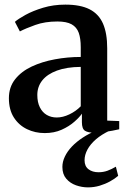

<svg xmlns="http://www.w3.org/2000/svg" viewBox="-20 -566 553 831"><path d="M173.5 10Q132 10 96.8 -7Q61.5 -24 40 -57.5Q18.5 -91 18.5 -141Q18.5 -189 45.5 -223Q72.5 -257 117.2 -278Q162 -299 217.2 -309.2Q272.5 -319.5 329.5 -319.5V-361.5Q329.5 -399.5 320.8 -424Q312 -448.5 290 -460.8Q268 -473 228.5 -473Q174.5 -473 132.8 -458Q91 -443 66 -430L44.5 -471.5Q58.5 -484 90.2 -501.5Q122 -519 166.5 -532.5Q211 -546 263 -546Q328 -546 367.8 -525.8Q407.5 -505.5 425.8 -463.8Q444 -422 444 -357V-44L496 -42V-6.5Q485 -4 467.2 -0.5Q449.5 3 429.2 5.8Q409 8.5 390 8.5Q361 8.5 347.8 0Q334.5 -8.5 334.5 -37V-74Q324 -58.5 301.5 -38.8Q279 -19 246.8 -4.5Q214.5 10 173.5 10ZM225.5 -57.5Q252 -57.5 280.2 -71Q308.5 -84.5 329.5 -106V-276.5Q268.5 -276 226.5 -260.5Q184.5 -245 163 -218Q141.5 -191 141.5 -155Q141.5 -123.5 152.5 -101.5Q163.5 -79.5 182.5 -68.5Q201.5 -57.5 225.5 -57.5ZM360.5 245Q334.5 245 309 236Q283.5 227 266.8 207.5Q250 188 250 156.5Q250 134 260.8 111.5Q271.5 89 291.2 68.2Q311 47.5 338 29.8Q365 12 397 -1L422 -5L455.5 -1Q419.5 16 395.2 37Q371 58 358.5 81.2Q346 104.5 346 127.5Q346 153.5 363 166.5Q380 179.5 406.5 179.5Q427 179.5 445 173Q463 166.5 481.5 155.5L491.5 195Q476.5 208 456 219.2Q435.5 230.5 411.2 237.8Q387 245 360.5 245Z"/></svg>

Font: Merriweather 72pt SemiBold
Style: Regular
Weight: 600
Version: Version 2.100